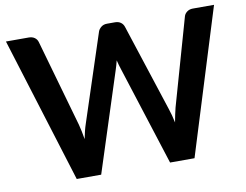

<svg xmlns="http://www.w3.org/2000/svg" viewBox="-78 -831 1202 940"><g transform="rotate(-10 523.0 -361.5)"><path d="M6 -723H119Q136.5 -723 148.2 -714.8Q160 -706.5 164 -692.5L287 -260Q291.5 -244 295.2 -225.2Q299 -206.5 302.5 -185.5Q306.5 -206.5 311.2 -225.2Q316 -244 321.5 -260L463.5 -692.5Q467.5 -704 479.2 -713.5Q491 -723 508 -723H547.5Q565 -723 576.5 -714.8Q588 -706.5 592.5 -692.5L733.5 -260Q739 -244 743.8 -226.2Q748.5 -208.5 752.5 -189Q756 -208.5 759.8 -226.5Q763.5 -244.5 767.5 -260L890.5 -692.5Q894 -705 906 -714Q918 -723 935 -723H1040.5L816 0H694.5L536.5 -494Q533.5 -503.5 530.2 -514.5Q527 -525.5 524 -538Q521 -525.5 517.8 -514.5Q514.5 -503.5 511.5 -494L352 0H230.5Z"/></g></svg>

Font: Lato TR
Style: Bold
Weight: 700
Designer: Lukasz Dziedzic
Foundry: tyPoland Lukasz Dziedzic
Version: Version 1.104 2013